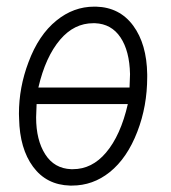

<svg xmlns="http://www.w3.org/2000/svg" viewBox="-20 -559 525 589"><path d="M271.5 -487.8Q268.6 -487.8 266.1 -487.8Q207.5 -487.8 164.6 -437.5Q119.6 -384.8 97.7 -290.5H377.4L378.9 -331.5Q377.4 -402.8 349.6 -444.3Q321.8 -485.8 271.5 -487.8ZM198.2 -40Q201.2 -40 203.6 -40Q262.2 -40 305.2 -90.8Q350.1 -143.6 372.1 -239.7H92.3L90.8 -198.7Q90.8 -129.4 118.7 -85.7Q146.5 -42 198.2 -40ZM274.9 -538.6Q347.2 -536.6 388.7 -480.2Q430.2 -423.8 431.6 -331.1Q431.6 -326.7 431.6 -322.8Q431.6 -233.4 401.4 -155.3Q370.1 -73.7 316.4 -30.8Q265.1 10.3 200.7 10.3Q197.8 10.3 194.8 10.3Q122.6 8.3 81.5 -47.4Q40.5 -103 38.6 -194.8Q38.1 -202.6 38.1 -210Q38.1 -291 67.4 -368.2Q98.6 -452.1 153.3 -496.1Q205.6 -538.6 269 -538.6Q272 -538.6 274.9 -538.6Z"/></svg>

Font: MAUL Condensed Light Italic
Style: Light Italic
Weight: 300
Italic angle: -12°
Designer: MAUL
Version: Version 1.0; 2020; ttfautohint (v1.8.3)